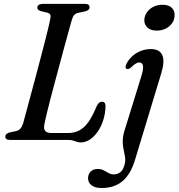

<svg xmlns="http://www.w3.org/2000/svg" viewBox="-20 -720 919 988"><path d="M329 0H32Q18 0 12.2 -5Q6.5 -10 7.5 -18Q8 -26 14.5 -31.2Q21 -36.5 31.5 -39L60.5 -45Q76 -48 84.8 -57.8Q93.5 -67.5 99.5 -87Q105.5 -108.5 114.8 -143.8Q124 -179 136 -222.5Q148 -266 160.5 -313.5Q173 -361 185.5 -408.2Q198 -455.5 209 -498Q220 -540.5 228 -574Q236 -607.5 239.5 -627.5Q242 -638.5 238 -645.2Q234 -652 225 -654.5L191.5 -662.5Q182.5 -665 177.2 -669.2Q172 -673.5 172 -681Q172 -689.5 179.5 -694.8Q187 -700 200.5 -700H417Q430 -700 435.5 -695.2Q441 -690.5 441 -682.5Q441 -674.5 434.5 -669.2Q428 -664 418.5 -661.5L382.5 -654Q370 -651.5 362.5 -643.8Q355 -636 350 -619Q343.5 -595.5 333.2 -559.2Q323 -523 311.2 -479.2Q299.5 -435.5 286.8 -388Q274 -340.5 261.5 -294Q249 -247.5 238.2 -206Q227.5 -164.5 219.8 -132.2Q212 -100 208.5 -82Q203.5 -56.5 213 -46Q222.5 -35.5 244.5 -35.5H328.5Q362.5 -35.5 388 -48.8Q413.5 -62 434.8 -92Q456 -122 477 -172.5Q483 -185 489.5 -190.8Q496 -196.5 504.5 -196.5Q514.5 -196.5 518.8 -190.5Q523 -184.5 523 -173.5Q522 -135 511 -101Q500 -67 482 -41.5Q464 -16 441.8 -1.5Q419.5 13 395.5 13Q385 13 375.8 9.8Q366.5 6.5 355.8 3.2Q345 0 329 0ZM810 -343.5 674.5 103.5Q652 177.5 610 212.5Q568 247.5 503.5 247.5Q469 247.5 451 233.5Q433 219.5 433 197Q433 177 446.2 163.2Q459.5 149.5 482.5 149.5Q499.5 149.5 512.8 156.2Q526 163 538.5 170.2Q551 177.5 566.5 177.5Q583 177.5 599 166.2Q615 155 622.5 121Q625.5 108 624.2 94.8Q623 81.5 619.5 66.8Q616 52 613.5 35.2Q611 18.5 611.8 -0.8Q612.5 -20 619 -42.5L707 -327Q719.5 -367.5 715.5 -383Q711.5 -398.5 697.5 -398.5Q688.5 -398.5 679 -393.2Q669.5 -388 656 -374.5Q648 -367.5 642.5 -365.5Q637 -363.5 632 -365.5Q626 -368.5 626.2 -376Q626.5 -383.5 632.5 -395Q644.5 -417 663.5 -433.2Q682.5 -449.5 706.2 -458.5Q730 -467.5 756.5 -467.5Q800.5 -467.5 814.8 -437Q829 -406.5 810 -343.5ZM786 -562.5Q754 -562.5 737 -580Q720 -597.5 723 -622.5Q725 -642 737.5 -658.8Q750 -675.5 770.2 -685.5Q790.5 -695.5 816.5 -695.5Q850 -695.5 865.8 -678Q881.5 -660.5 878 -635Q876.5 -615 864 -598.5Q851.5 -582 831.5 -572.2Q811.5 -562.5 786 -562.5Z"/></svg>

Font: Fraunces
Style: Italic
Weight: 400
Italic angle: -16°
Version: Version 1.000;[b76b70a41]